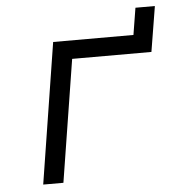

<svg xmlns="http://www.w3.org/2000/svg" viewBox="-49 -702 698 748"><g transform="rotate(-5 300.0 -327.5)"><path d="M169 0H90L177 -550H491L508 -655H584L555 -478H245Z"/></g></svg>

Font: JetBrains Mono Semi Light
Style: Italic
Weight: 350
Italic angle: -9°
Monospace: yes
Designer: Philipp Nurullin, Konstantin Bulenkov
Foundry: JetBrains
Version: 2.002